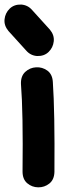

<svg xmlns="http://www.w3.org/2000/svg" viewBox="-42 -816 309 843"><path d="M197 -61Q199 -326 190 -456Q188 -490 166 -506Q144 -522 116.5 -520.5Q89 -519 69 -500.5Q49 -482 50 -448Q60 -322 57 -63Q57 -29 77.5 -11.5Q98 6 125.5 6.5Q153 7 174.5 -10Q196 -27 197 -61ZM121 -570Q152 -569 171.5 -588Q191 -607 194 -634.5Q197 -662 177 -686L99 -772Q80 -794 51 -796Q20 -797 0.5 -778Q-19 -759 -22 -731.5Q-25 -704 -5 -680L73 -594Q92 -572 121 -570Z"/></svg>

Font: Balsamiq Sans
Style: Bold
Weight: 700
Designer: Michael Angeles
Foundry: Balsamiq SRL
Version: Version 1.020; ttfautohint (v1.8.4.7-5d5b);gftools[0.9.26]